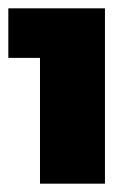

<svg xmlns="http://www.w3.org/2000/svg" viewBox="-21 -801 319 461"><path d="M-1 -781V-662H75V-360H231V-781Z"/></svg>

Font: Montserrat-Arabic Black
Style: Regular
Weight: 900
Designer: Mohamed Gaber
Foundry: Kief Type Foundry
Version: Version 5.008;PS 005.008;hotconv 1.0.88;makeotf.lib2.5.64775